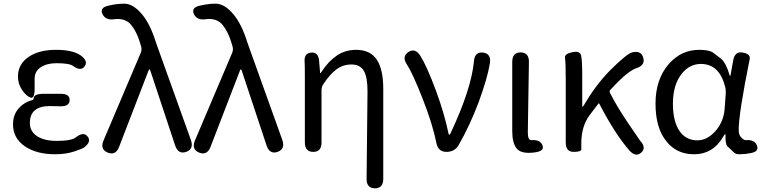

<svg xmlns="http://www.w3.org/2000/svg" viewBox="-20 -829 4172 1048"><path d="M281 13Q179 13 115 -31Q51 -75 51 -150Q51 -205 85 -241Q114 -272 156 -283Q164 -285 164 -293Q164 -316 216 -317H308Q361 -318 360 -283Q360 -247 307 -249H303Q277 -250 251 -250Q143 -250 143 -157Q143 -112 182 -86Q221 -60 290 -60Q371 -60 395 -80Q436 -112 458 -84Q481 -56 439 -24Q430 -17 384.5 -2Q339 13 281 13ZM169 -346Q169 -288 146 -296.5Q123 -305 100.5 -338Q78 -371 78 -411Q78 -481 140 -521Q196 -557 285 -557Q378 -557 421 -526Q463 -495 442 -467Q421 -438 379 -469Q359 -484 288 -484Q236 -484 202.5 -462Q169 -440 169 -399Z M630 -27Q611 21 568 4Q525 -14 545 -62L748 -540Q755 -556 751 -573Q749 -579 742 -603Q725 -657 696 -693Q664 -732 603 -724Q556 -717 539 -753Q523 -789 576 -799L600 -804Q629 -809 658 -809Q707 -809 756 -750Q800 -697 831 -598Q839 -574 848 -550L1022 -65Q1039 -15 996 0Q953 15 936 -35L801 -442Q798 -451 796 -451Q794 -451 790 -442Z M1129 -27Q1110 21 1067 4Q1024 -14 1044 -62L1247 -540Q1254 -556 1250 -573Q1248 -579 1241 -603Q1224 -657 1195 -693Q1163 -732 1102 -724Q1055 -717 1038 -753Q1022 -789 1075 -799L1099 -804Q1128 -809 1157 -809Q1206 -809 1255 -750Q1299 -697 1330 -598Q1338 -574 1347 -550L1521 -65Q1538 -15 1495 0Q1452 15 1435 -35L1300 -442Q1297 -451 1295 -451Q1293 -451 1289 -442Z M2026 199Q1980 198 1981 146L1986 -332Q1986 -409 1965.5 -443Q1945 -477 1898.5 -477Q1852 -477 1816.5 -450.5Q1781 -424 1745 -370Q1735 -355 1735 -337V-52Q1735 0 1690 0Q1644 0 1644 -52V-394Q1644 -478 1643 -486Q1637 -538 1678 -542Q1719 -546 1722 -494L1727 -435Q1727 -429 1728.5 -429Q1730 -429 1737 -440Q1773 -495 1819 -526Q1865 -557 1924 -557Q2001 -557 2036.5 -503.5Q2072 -450 2072 -344V147Q2072 199 2026 199Z M2417 0Q2372 0 2362 -48Q2342 -150 2287 -290Q2232 -430 2201 -477Q2172 -520 2209 -545Q2246 -569 2274 -525Q2308 -472 2359 -336Q2406 -208 2428 -101Q2430 -93 2432.5 -93Q2435 -93 2440 -103Q2553 -344 2567 -495Q2571 -547 2617 -542Q2662 -536 2654 -484Q2641 -403 2593 -272Q2545 -145 2484 -38Q2462 0 2417 0Z M2799 -20Q2776 -50 2776 -113V-491Q2776 -543 2822 -543Q2868 -542 2867 -490L2861 -106Q2861 -63 2881 -64Q2928 -68 2941 -36Q2954 -4 2898 3Q2824 13 2799 -20Z M3480 4Q3450 31 3415 -8Q3336 -99 3251 -263Q3249 -267 3246 -263L3198 -200Q3155 -142 3153 -54Q3153 -28 3153 -14Q3153 0 3111 0Q3068 0 3068 -52V-394Q3068 -490 3064 -512.5Q3060 -535 3103 -544Q3145 -553 3151.5 -527.5Q3158 -502 3158 -416V-251Q3158 -246 3160 -246Q3162 -246 3168 -256Q3231 -365 3312 -447Q3402 -536 3430 -543Q3480 -555 3491 -514Q3503 -473 3454 -457Q3406 -442 3312 -339Q3305 -332 3309 -323Q3347 -248 3407 -159Q3471 -64 3474 -61Q3510 -23 3480 4Z M3768 13Q3673 13 3617 -58Q3558 -131 3558 -263.5Q3558 -396 3630 -479Q3698 -557 3796 -557Q3852 -557 3873 -541Q3894 -525 3915 -509Q3942 -487 3961 -423Q3964 -414 3965.5 -414Q3967 -414 3968 -421L3982 -499Q3991 -551 4035 -542Q4078 -534 4072 -506Q4012 -210 4012 -119Q4012 -92 4027 -77.5Q4042 -63 4051 -64Q4098 -68 4111 -36Q4124 -4 4085 5L4076 7Q4047 13 4017 13Q3996 13 3987 4Q3969 -14 3950 -31Q3939 -42 3940 -92Q3940 -97 3938 -97Q3936 -97 3930 -87Q3874 13 3768 13ZM3786 -63Q3840 -63 3884.5 -113Q3929 -163 3935 -232L3941 -313Q3943 -335 3938 -356Q3906 -480 3806 -480Q3743 -480 3700 -425Q3653 -365 3653 -263Q3653 -168 3688 -115.5Q3723 -63 3786 -63Z"/></svg>

Font: Resource Han Rounded HK
Style: Regular
Weight: 400
Designer: Cyano Hao (round all glyphs); Ryoko NISHIZUKA  (kana, bopomofo & ideographs); Paul D. Hunt (Latin, Greek & Cyrillic); Sa
Foundry: Cyano Hao
Version: 0.990